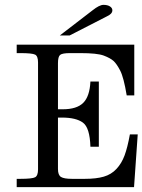

<svg xmlns="http://www.w3.org/2000/svg" viewBox="-20 -771 587 791"><path d="M547.4 -217.3 532.2 0H48.8V-34.2H63.5Q112.8 -34.2 124.8 -40.8Q136.7 -47.4 136.7 -73.2V-513.7Q136.7 -539.6 124.8 -545.9Q112.8 -552.2 63.5 -552.2H48.8V-586.9H533.2V-377.9H502Q489.7 -452.1 475.3 -480Q460.9 -507.8 447.8 -519.8Q434.6 -531.7 407.5 -542Q380.4 -552.2 311 -552.2H269Q236.8 -552.2 227.8 -544.9Q218.8 -537.6 218.8 -510.7V-320.8H238.3Q296.4 -320.8 323 -347.4Q349.6 -374 352.5 -435.1H387.2V-166.5H352.5Q350.1 -245.1 321.5 -265.9Q293 -286.6 235.4 -286.6H218.8V-74.7Q218.8 -49.8 231.2 -42Q243.7 -34.2 276.4 -34.2H329.6Q376.5 -34.2 407.5 -43.2Q438.5 -52.2 459.7 -75Q481 -97.7 493.2 -130.6Q505.4 -163.6 515.1 -217.3ZM442.9 -728.5Q442.9 -713.4 419.4 -703.1L267.1 -625H226.6L361.3 -728.5Q389.6 -751 406.2 -751Q422.9 -751 432.9 -744.6Q442.9 -738.3 442.9 -728.5Z"/></svg>

Font: RIT Rachana
Style: Regular
Weight: 400
Designer: Hussain KH
Version: 1.4.7